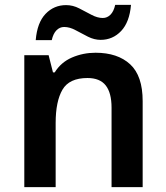

<svg xmlns="http://www.w3.org/2000/svg" viewBox="-20 -770 684 790"><path d="M373 -553Q464 -553 515.5 -505.5Q567 -458 567 -354V0H439V-327Q439 -388 415 -418.5Q391 -449 340 -449Q265 -449 237 -401Q209 -353 209 -264V0H80V-543H180L198 -472H205Q231 -514 276.5 -533.5Q322 -553 373 -553ZM127 -605Q133 -677 167.5 -713Q202 -749 252 -749Q280 -749 306 -735.5Q332 -722 356.5 -709Q381 -696 403 -696Q421 -696 434.5 -709.5Q448 -723 454 -750H519Q513 -679 478.5 -642.5Q444 -606 394 -606Q368 -606 342 -619Q316 -632 291.5 -645.5Q267 -659 244 -659Q226 -659 212.5 -645.5Q199 -632 193 -605Z"/></svg>

Font: Noto Sans Sora Sompeng SemiBold
Style: Regular
Weight: 600
Version: Version 2.101